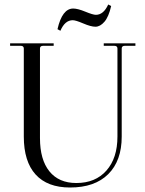

<svg xmlns="http://www.w3.org/2000/svg" viewBox="-20 -823 644 855"><path d="M249 -686 236 -693Q257 -785 306 -785Q326 -785 360 -771Q394 -757 407 -757Q441 -757 462 -803L475 -796Q464 -748 445 -726Q426 -704 405 -704Q385 -704 351 -718.5Q317 -733 304 -733Q269 -733 249 -686ZM292 12Q191 12 138.5 -46Q86 -104 86 -215V-607Q86 -619 72 -619H25V-630H219V-619H172Q158 -619 158 -607V-208Q158 -112 200 -60Q242 -8 320 -8Q405 -8 454 -63.5Q503 -119 503 -215V-607Q503 -619 489 -619H442V-630H583V-619H536Q522 -619 522 -607V-215Q522 -107 462 -47.5Q402 12 292 12Z"/></svg>

Font: Arapey Regular-Display
Style: Regular
Weight: 400
Designer: Eduardo Rodriguez Tunni
Foundry: Eduardo Rodriguez Tunni
Version: Version 4.000